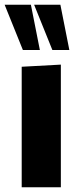

<svg xmlns="http://www.w3.org/2000/svg" viewBox="-31 -794 334 814"><path d="M191 -582 114 -773V-774H225L263 -582ZM61 0V-511L226 -520H227V0ZM66 -582 -11 -773V-774H100L138 -582Z"/></svg>

Font: Foldit
Style: Bold
Weight: 700
Version: Version 1.003